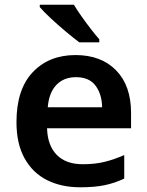

<svg xmlns="http://www.w3.org/2000/svg" viewBox="-20 -786 625 816"><path d="M301 -552Q410 -552 473.5 -487Q537 -422 537 -306V-241H180Q182 -168 221 -128Q260 -88 332 -88Q383 -88 424 -98Q465 -108 508 -127V-27Q468 -8 425 1Q382 10 321 10Q241 10 180 -20.5Q119 -51 84.5 -113Q50 -175 50 -267Q50 -406 119 -479Q188 -552 301 -552ZM303 -458Q251 -458 219.5 -425Q188 -392 183 -330H414Q413 -386 386 -422Q359 -458 303 -458ZM294 -766Q307 -744 326.5 -716.5Q346 -689 366 -663Q386 -637 402 -619V-606H317Q293 -624 259.5 -652Q226 -680 195.5 -708.5Q165 -737 149 -756V-766Z"/></svg>

Font: Noto Sans Cherokee SemiBold
Style: Regular
Weight: 600
Designer: Monotype Design Team
Foundry: Monotype Imaging Inc.
Version: Version 2.001; ttfautohint (v1.8.4.7-5d5b)